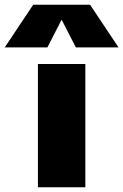

<svg xmlns="http://www.w3.org/2000/svg" viewBox="-77 -790 520 810"><path d="M182 -705 123 -590H-57L63 -770H303L423 -590H243L184 -705ZM83 0V-520H283V0Z"/></svg>

Font: M PLUS 1p Black
Style: Regular
Weight: 900
Version: Version 1.061